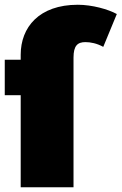

<svg xmlns="http://www.w3.org/2000/svg" viewBox="-25 -787 511 807"><path d="M302 -767C139 -767 62 -672 62 -557V-536H-5V-387H62V0H284V-545C284 -595 301 -610 334 -610C355 -610 382 -605 409 -590L466 -728C430 -748 362 -767 302 -767Z"/></svg>

Font: Fira Sans Ultra
Style: Regular
Weight: 950
Designer: Carrois Corporate & Edenspiekermann AG
Foundry: Carrois Corporate GbR & Edenspiekermann AG
Version: Version 4.203;PS 004.203;hotconv 1.0.88;makeotf.lib2.5.64775